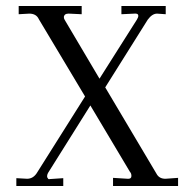

<svg xmlns="http://www.w3.org/2000/svg" viewBox="-20 -617 611 637"><path d="M570.8 -26.9V0H355V-26.9L403.8 -23.9H405.8Q416 -23.9 416 -33.2Q416 -42 411.1 -46.9L279.8 -267.1L139.2 -43Q136.2 -37.1 136.2 -32.2Q136.2 -27.8 139.2 -24.9Q140.6 -21.5 145 -22.9L189.9 -25.9V0H34.2V-25.9L69.8 -23.9Q91.3 -23.9 104 -45.9L262.2 -296.9L108.9 -553.2Q100.6 -571.8 77.1 -571.8L42 -569.8V-597.2H251V-569.8L209 -571.8H207Q200.2 -571.8 195.8 -568.8Q191.9 -564.9 191.9 -560.1Q191.9 -555.2 194.8 -550.8L310.1 -356L434.1 -551.8Q439 -560.1 439 -564Q439 -573.2 425.8 -571.8L382.8 -569.8V-597.2H529.8V-569.8L501 -571.8Q484.9 -571.8 470.2 -551.8L329.1 -327.1L499 -41Q507.8 -23.9 528.8 -23.9Z"/></svg>

Font: Unna Light
Style: Regular
Weight: 300
Designer: Jorge de Buen Unna
Foundry: Omnibus-Type
Version: Version 2.007;PS 002.007;hotconv 1.0.88;makeotf.lib2.5.64775